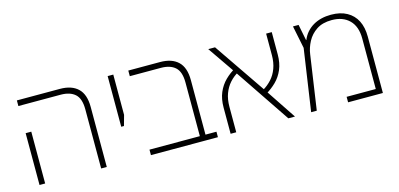

<svg xmlns="http://www.w3.org/2000/svg" viewBox="-58 -941 2668 1285"><g transform="rotate(-15 1276.0 -298.0)"><path d="M516 0V-410Q516 -485 481 -516Q446 -547 382 -547H89V-586H387Q468 -586 511.5 -544.5Q555 -503 555 -416V0ZM89 0V-359H128V0Z M718 -235V-586H757V-307L737 -235Z M1210 0V-410Q1210 -485 1175 -516Q1140 -547 1076 -547H861V-586H1081Q1162 -586 1205.5 -544.5Q1249 -503 1249 -416V0ZM861 0V-38H1325V0Z M1813 0 1544 -399 1415 -586H1462L1715 -216L1859 0ZM1413 0V-181Q1413 -241 1432 -285.5Q1451 -330 1484 -362.5Q1517 -395 1557 -417L1569 -386Q1535 -367 1508.5 -337.5Q1482 -308 1467 -268Q1452 -228 1452 -176V0ZM1712 -196 1699 -227Q1733 -247 1759.5 -276Q1786 -305 1801 -345.5Q1816 -386 1816 -437V-586H1855V-432Q1855 -372 1836 -327.5Q1817 -283 1784.5 -251Q1752 -219 1712 -196Z M2267 -596Q2332 -596 2377 -571Q2422 -546 2445 -500.5Q2468 -455 2468 -391V0H2227V-38H2429V-388Q2429 -471 2384.5 -515.5Q2340 -560 2263 -560Q2199 -560 2157.5 -532.5Q2116 -505 2093.5 -462.5Q2071 -420 2065 -376L2010 0H1971L2034 -429L2002 -586H2041L2063 -475H2065Q2077 -505 2097.5 -528Q2118 -551 2144 -566Q2170 -581 2201 -588.5Q2232 -596 2267 -596Z"/></g></svg>

Font: Noto Sans Hebrew ExtraLight
Style: Regular
Weight: 250
Designer: Monotype Design Team
Foundry: Monotype Imaging Inc.
Version: Version 2.003